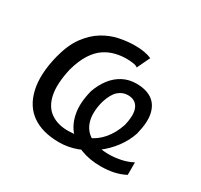

<svg xmlns="http://www.w3.org/2000/svg" viewBox="-114 -653 849 810"><g transform="rotate(30 310.5 -248.0)"><path d="M256 9Q175 9 124.5 -26Q74 -61 58 -130.5Q42 -200 66 -297Q83 -364 113 -404.5Q143 -445 179.5 -467Q216 -489 255 -497Q294 -505 330 -505Q356 -505 376 -501.5Q396 -498 412 -491L382 -428Q377 -434 360.5 -436.5Q344 -439 326 -439Q301 -439 274 -432.5Q247 -426 222 -409.5Q197 -393 176.5 -361.5Q156 -330 142 -280Q124 -201 134.5 -150.5Q145 -100 179 -76Q213 -52 263 -52Q313 -52 352 -68Q391 -84 418 -116Q445 -148 460 -193Q474 -251 460 -280Q446 -309 409 -309Q384 -309 363.5 -291.5Q343 -274 329 -230Q314 -172 325.5 -132Q337 -92 372.5 -72Q408 -52 464 -52Q490 -52 520 -58Q550 -64 576 -78V-17Q549 -3 520 3Q491 9 458 9Q405 9 361.5 -7.5Q318 -24 291.5 -56Q265 -88 257 -135Q249 -182 265 -245Q278 -282 299.5 -310Q321 -338 350.5 -353.5Q380 -369 416 -369Q462 -369 491 -350Q520 -331 529.5 -291.5Q539 -252 523 -188Q510 -148 483 -112Q456 -76 419.5 -49Q383 -22 341.5 -6.5Q300 9 256 9Z"/></g></svg>

Font: Nunito Sans 7pt Condensed
Style: Italic
Weight: 400
Width: 3
Italic angle: -9°
Designer: Vernon Adams
Foundry: Vernon Adams
Version: Version 3.101;gftools[0.9.27]